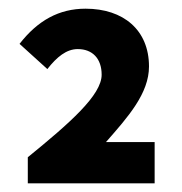

<svg xmlns="http://www.w3.org/2000/svg" viewBox="-20 -795 418 442"><path d="M44 -373H336V-468H224C275 -526 323 -580 323 -642C323 -726 264 -775 177 -775C116 -775 67 -748 25 -694L89 -636C111 -664 133 -682 159 -682C193 -682 214 -660 214 -623C214 -576 141 -512 44 -433Z"/></svg>

Font: DAIFUKU Sans
Style: Bold
Weight: 700
Designer: Original font ‘Source Han Sans JP’ : Paul D. Hunt
Foundry: Daifuku
Version: Version 1.000